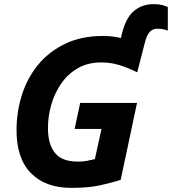

<svg xmlns="http://www.w3.org/2000/svg" viewBox="-20 -899 832 929"><path d="M324 10Q200 10 130 -61Q60 -132 60 -268Q60 -359 86.5 -441.5Q113 -524 166 -587.5Q219 -651 297 -688Q375 -725 478 -725Q502 -725 523.5 -722.5Q545 -720 565 -715L569 -732Q588 -812 627.5 -845.5Q667 -879 724 -879Q748 -879 765 -874.5Q782 -870 792 -865V-751Q781 -755 769 -757.5Q757 -760 741 -760Q719 -760 704.5 -744.5Q690 -729 681 -693L644 -549Q598 -572 556 -584.5Q514 -597 471 -597Q405 -597 356.5 -569Q308 -541 276 -494.5Q244 -448 228 -392Q212 -336 212 -280Q212 -201 246 -159Q280 -117 356 -117Q381 -117 399.5 -120.5Q418 -124 439 -129L471 -275H341L368 -401H643L564 -29Q515 -13 460.5 -1.5Q406 10 324 10Z"/></svg>

Font: Noto IKEA Latin
Style: Bold Italic
Weight: 700
Italic angle: -12°
Designer: Monotype Design Team
Foundry: Monotype Imaging Inc.
Version: Version 1.0